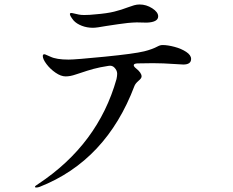

<svg xmlns="http://www.w3.org/2000/svg" viewBox="-20 -791 1040 857"><path d="M309 -699Q292 -720 292 -728Q292 -733 298 -733Q302 -733 312 -730.5Q322 -728 332 -726Q342 -724 356 -724Q380 -724 406 -727Q457 -731 489.5 -739Q522 -747 553 -759Q566 -764 578.5 -767.5Q591 -771 603 -771Q633 -771 659.5 -754Q686 -737 686 -718Q686 -692 635 -690L590 -691Q552 -690 507.5 -683Q463 -676 454 -675Q411 -667 395 -667Q368 -667 345 -676Q322 -685 309 -699ZM833 -528Q833 -503 798 -503L763 -505Q707 -509 663 -509Q616 -509 593 -508Q577 -507 577 -500Q577 -494 587 -486Q612 -466 612 -450Q612 -445 608 -440Q604 -435 599 -431Q584 -418 580 -407Q454 -74 157 43Q149 46 142 46Q136 46 136 43Q136 39 151 30Q418 -147 500 -438Q503 -452 503 -462Q503 -477 490 -490Q480 -500 464 -497Q425 -491 397.5 -483.5Q370 -476 338 -465Q334 -464 319.5 -459Q305 -454 294 -452Q283 -450 273 -450Q252 -450 228 -466.5Q204 -483 187.5 -505Q171 -527 171 -541Q171 -545 173 -547Q175 -549 177 -549Q181 -549 190 -544.5Q199 -540 205 -538Q232 -525 286 -525Q317 -525 448 -538Q579 -551 624 -562Q660 -571 684 -584Q695 -590 706 -590Q728 -590 758.5 -582Q789 -574 811 -559.5Q833 -545 833 -528Z"/></svg>

Font: Shippori Mincho B1 Medium
Style: Regular
Weight: 500
Designer: FONTDASU
Foundry: FONTDASU / Google Inc. / but / Adobe
Version: Version 3.110; ttfautohint (v1.8.3)